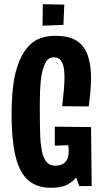

<svg xmlns="http://www.w3.org/2000/svg" viewBox="-20 -883 490 911"><path d="M35 -341Q35 -374 36.5 -404Q38 -434 41 -462.5Q44 -491 49 -517Q54 -543 62 -566Q83 -634 125.5 -673.5Q168 -713 243 -713Q308 -713 344.5 -689Q381 -665 396.5 -620Q412 -575 412 -513Q412 -483 409 -449.5Q406 -416 401 -378L275 -379Q280 -421 283 -455.5Q286 -490 286 -519Q286 -548 281 -568.5Q276 -589 265.5 -600Q255 -611 235 -611Q210 -611 197 -587.5Q184 -564 177 -525Q174 -508 172.5 -489Q171 -470 170 -449Q169 -428 169 -404.5Q169 -381 169 -357Q169 -322 169.5 -291Q170 -260 171 -233Q172 -206 176 -184Q181 -143 196.5 -120Q212 -97 242 -97Q264 -97 278 -105Q292 -113 299 -127.5Q306 -142 306 -166Q306 -172 305.5 -179Q305 -186 304 -194L240 -192V-282L412 -280L415 0H356L341 -41Q325 -20 297.5 -6Q270 8 221 8Q173 8 140.5 -9.5Q108 -27 87.5 -58.5Q67 -90 56 -132Q48 -162 43.5 -195.5Q39 -229 37 -266Q35 -303 35 -341ZM182 -761 183 -863 285 -861 281 -765Z"/></svg>

Font: Truculenta ExtraBold
Style: Regular
Weight: 800
Version: Version 1.002